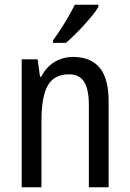

<svg xmlns="http://www.w3.org/2000/svg" viewBox="-20 -786 545 806"><path d="M286 -547Q361 -547 398.5 -501.5Q436 -456 436 -360V0H353V-347Q353 -410 333.5 -442Q314 -474 270 -474Q207 -474 180.5 -427Q154 -380 154 -279V0H71V-537H138L148 -464H153Q167 -491 187 -509.5Q207 -528 233 -537.5Q259 -547 286 -547ZM393 -757Q384 -741 367.5 -721Q351 -701 331.5 -679.5Q312 -658 292.5 -639Q273 -620 257 -606H203V-617Q221 -642 237.5 -667.5Q254 -693 268.5 -718.5Q283 -744 294 -766H393Z"/></svg>

Font: Noto Sans Thai Condensed
Style: Regular
Weight: 400
Width: 3
Designer: Monotype Design Team
Foundry: Monotype Imaging Inc.
Version: Version 2.002